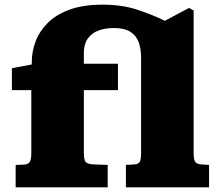

<svg xmlns="http://www.w3.org/2000/svg" viewBox="-20 -802 947 822"><path d="M47 0V-96L81 -97Q101 -98 107.5 -109Q114 -120 114 -148V-416H31V-510L116 -526V-536Q116 -580 132 -623.5Q148 -667 183.5 -703Q219 -739 277 -760.5Q335 -782 420 -782Q501 -782 564.5 -761.5Q628 -741 686 -713L789 -768L809 -757V-147Q809 -119 815.5 -109.5Q822 -100 841 -98L875 -96V0H519V-96L555 -98Q572 -99 578 -108.5Q584 -118 584 -147V-555Q584 -592 574 -620.5Q564 -649 538.5 -665.5Q513 -682 468 -682Q430 -682 401 -671Q372 -660 355.5 -636.5Q339 -613 339 -576V-529H485V-416H339V-148Q339 -120 346 -109.5Q353 -99 384 -98L441 -96V0Z"/></svg>

Font: Literata Variable Black
Style: Regular
Weight: 900
Designer: Latin by Veronika Burian and Jose Scaglione. Greek by Irene Vlachou. Cyrillic by Vera Evstafieva.
Foundry: TypeTogether
Version: Version 3.021